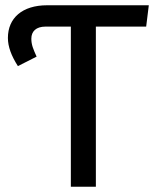

<svg xmlns="http://www.w3.org/2000/svg" viewBox="-20 -709 595 729"><path d="M545 -689H159C64 -689 10 -640 10 -565C10 -532 23 -497 48 -458L119 -494C106 -523 99 -539 99 -562C99 -590 117 -608 153 -608H249V0H344V-608H535Z"/></svg>

Font: Fira Sans
Style: Regular
Weight: 400
Designer: Carrois Corporate & Edenspiekermann AG
Foundry: Carrois Corporate GbR & Edenspiekermann AG
Version: Version 4.203